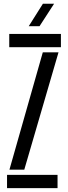

<svg xmlns="http://www.w3.org/2000/svg" viewBox="-20 -976 354 996"><path d="M28 -731V-800H296V-731ZM29 -96 202 -704.5H283.5L106 -96ZM16.5 0V-69H278.5V0ZM129 -840 202.5 -956.5H260.5L185 -840Z"/></svg>

Font: Big Shoulders Stencil Display Medium
Style: Regular
Weight: 500
Designer: Patric King
Foundry: XO Type Co
Version: Version 1.000